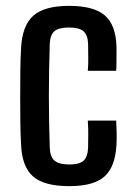

<svg xmlns="http://www.w3.org/2000/svg" viewBox="-20 -628 458 656"><path d="M52 -134Q50 -167 49.5 -210Q49 -253 49 -299Q49 -345 49.5 -388Q50 -431 52 -464Q56 -541 94 -574.5Q132 -608 216 -608Q300 -608 338 -575.5Q376 -543 378 -468Q378 -448 378 -424.5Q378 -401 377 -386H280Q282 -407 281.5 -433Q281 -459 281 -478Q280 -508 265.5 -521Q251 -534 216 -534Q180 -534 165.5 -521Q151 -508 150 -478Q147 -385 147 -301Q147 -217 150 -124Q151 -92 166.5 -79Q182 -66 217 -66Q252 -66 266 -79.5Q280 -93 281 -124Q281 -144 281.5 -165Q282 -186 280 -216H377Q378 -201 378.5 -176Q379 -151 378 -134Q374 -58 337 -25Q300 8 217 8Q130 8 92.5 -25.5Q55 -59 52 -134Z"/></svg>

Font: Big Shoulders Text SemiBold
Style: Regular
Weight: 600
Designer: Patric King
Foundry: XO Type Co
Version: Version 1.000; ttfautohint (v1.8.2)